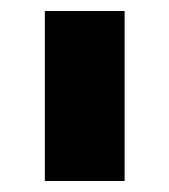

<svg xmlns="http://www.w3.org/2000/svg" viewBox="-20 -750 308 349"><path d="M61.5 -421V-730H206.5V-421Z"/></svg>

Font: SVN-Sora Variable
Style: Regular
Weight: 400
Designer: Jonathan Barnbrook, Julián Moncada
Foundry: Barnbrook Fonts
Version: Version 2.000 - Viet hoa boi STYLEno.1 Fonts